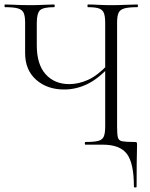

<svg xmlns="http://www.w3.org/2000/svg" viewBox="-25 -645 670 856"><path d="M261 -246Q185 -246 136 -289.5Q87 -333 87 -408V-544Q87 -573 80.5 -587.5Q74 -602 55 -607.5Q36 -613 -2 -613Q-5 -613 -5 -619Q-5 -625 -2 -625Q14 -625 32 -624Q50 -623 70.5 -622.5Q91 -622 112 -622Q143 -622 169.5 -623.5Q196 -625 216 -625Q219 -625 219 -619Q219 -613 216 -613Q167 -613 153 -599Q139 -585 139 -542V-443Q139 -358 178.5 -314Q218 -270 284 -270Q325 -270 367.5 -289Q410 -308 458 -359L467 -352Q414 -294 364 -270Q314 -246 261 -246ZM433 0H356Q353 0 353 -6Q353 -12 356 -12Q395 -12 413.5 -17Q432 -22 438 -37Q444 -52 444 -81V-542Q444 -571 438.5 -586Q433 -601 417 -607Q401 -613 367 -613Q365 -613 365 -619Q365 -625 367 -625Q388 -625 414 -623.5Q440 -622 471 -622Q504 -622 534 -623.5Q564 -625 587 -625Q590 -625 590 -619Q590 -613 587 -613Q549 -613 529.5 -607.5Q510 -602 503.5 -587.5Q497 -573 497 -544V-81Q497 -47 500.5 -32.5Q504 -18 520.5 -15Q537 -12 575 -12Q583 -12 584.5 -10Q586 -8 586 0Q586 13 585.5 30Q585 47 584.5 82.5Q584 118 584 187Q584 191 578 191Q572 191 572 187Q572 83 541 41.5Q510 0 433 0Z"/></svg>

Font: Cormorant Infant Light
Style: Regular
Weight: 300
Designer: Christian Thalmann (Catharsis Fonts)
Foundry: Catharsis Fonts
Version: Version 4.001